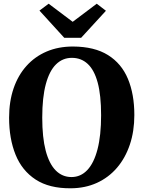

<svg xmlns="http://www.w3.org/2000/svg" viewBox="-20 -1003 772 1034"><path d="M361.5 11Q245.5 12 172 -36Q98.5 -84 63.8 -170Q29 -256 29 -369Q29 -456.5 53.2 -527.2Q77.5 -598 122.8 -648.2Q168 -698.5 231.2 -725.5Q294.5 -752.5 373 -752.5Q488.5 -752 561.5 -706.5Q634.5 -661 669 -578.2Q703.5 -495.5 703.5 -383.5Q703.5 -296 679.2 -224Q655 -152 610 -99.5Q565 -47 502 -18.2Q439 10.5 361.5 11ZM365 -49.5Q414.5 -49.5 450.2 -87.2Q486 -125 505.2 -199.2Q524.5 -273.5 524.5 -382.5Q524.5 -490.5 506 -558.5Q487.5 -626.5 452.2 -659Q417 -691.5 367 -691.5Q317.5 -691.5 281.8 -656.5Q246 -621.5 226.8 -550Q207.5 -478.5 207.5 -369.5Q207.5 -262 226.2 -191.2Q245 -120.5 280.2 -85Q315.5 -49.5 365 -49.5ZM326 -799.5 192.5 -946 242 -983 371.5 -885.5 501 -983 550.5 -945 417 -799.5Z"/></svg>

Font: Merriweather 28pt ExtraBold
Style: Regular
Weight: 800
Version: Version 2.100